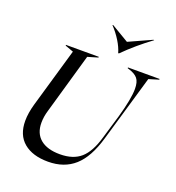

<svg xmlns="http://www.w3.org/2000/svg" viewBox="-163 -1058 1097 1199"><g transform="rotate(20 385.0 -458.5)"><path d="M148 -712H366V-707L298 -687L183 -286Q170 -243 170 -203Q170 -132 215.5 -94.5Q261 -57 345 -57Q433 -57 483.5 -101.5Q534 -146 563 -247L610 -405Q647 -535 647 -600Q647 -647 629 -669Q611 -691 572 -703L560 -707V-712H770V-707L704 -687L575 -245Q536 -111 467 -49.5Q398 12 291 12Q188 12 129.5 -37Q71 -86 71 -180Q71 -231 89 -294L203 -687L148 -707ZM477 -775H472Q462 -811 437 -851.5Q412 -892 378 -928L383 -929L499 -860L651 -929L656 -928Q559 -857 477 -775Z"/></g></svg>

Font: Nyght Serif Italic
Style: Regular
Weight: 400
Italic angle: -16°
Designer: Maksym Kobuzan
Version: Version 0.410